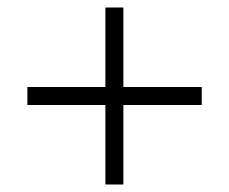

<svg xmlns="http://www.w3.org/2000/svg" viewBox="-20 -609 611 512"><path d="M309 -377V-589H261V-377H53V-329H261V-117H309V-329H518V-377Z"/></svg>

Font: Noto Sans Khmer UI Light
Style: Regular
Weight: 300
Designer: Danh Hong and the Monotype Design Team
Foundry: Monotype Imaging Inc.
Version: Version 2.002